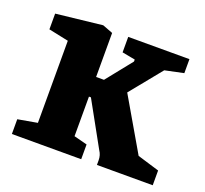

<svg xmlns="http://www.w3.org/2000/svg" viewBox="-95 -622 784 734"><g transform="rotate(20 297.0 -255.0)"><path d="M21 0V-60L100 -74V-408L19 -425V-489L207 -510L249 -494V-315H281L365 -420V-428L312 -438V-501H561V-444L485 -428L381 -300L505 -87L594 -60V0H367V-19Q367 -40 356 -56L257 -235H249V-74L303 -60V0Z"/></g></svg>

Font: Faustina Light ExtraBold
Style: Regular
Weight: 800
Version: Version 1.200